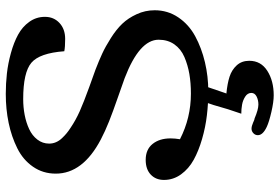

<svg xmlns="http://www.w3.org/2000/svg" viewBox="-172 -561 972 668"><g transform="rotate(-90 314.0 -227.0)"><path d="M324.7 161.6Q324.7 148.4 311.8 140.1Q298.8 131.8 283.7 129.2Q268.6 126.5 252.4 126.5Q268.1 82.5 282.7 29.8L291.5 3.9L346.2 5.9V6.3L322.8 74.7L323.2 76.2V74.7Q357.9 78.1 381.3 85.7Q404.8 93.3 420.7 110.6Q436.5 127.9 436.5 154.3Q436.5 194.8 401.6 217Q366.7 239.3 316.4 239.3Q293.5 239.3 258.5 231.2Q223.6 223.1 207 215.3Q177.7 201.7 177.7 184.1Q177.7 174.8 184.6 168.5Q191.4 162.1 200.2 162.1Q209 162.1 221.2 167.5Q232.4 172.9 236.3 172.9Q267.1 186 284.2 186Q299.8 186 312.3 179.7Q324.7 173.3 324.7 161.6ZM303.2 -632.3Q274.9 -632.3 248.3 -627.2Q221.7 -622.1 199 -611.6Q176.3 -601.1 162.4 -583Q148.4 -564.9 148.4 -542Q148.4 -529.3 153.3 -518.1Q158.2 -506.8 167.5 -497.1Q176.8 -487.3 184.6 -481Q192.4 -474.6 203.6 -467.3Q229.5 -449.7 261.2 -435.5Q293 -421.4 345.7 -402.3Q398.4 -383.3 405.3 -380.9Q437 -368.7 461.4 -357.4Q485.8 -346.2 515.9 -327.1Q545.9 -308.1 565.4 -287.6Q585 -267.1 598.6 -237.5Q612.3 -208 612.3 -174.8Q612.3 -129.4 587.6 -92.8Q563 -56.2 522 -33.9Q481 -11.7 431.6 0Q382.3 11.7 329.6 11.7Q288.1 11.7 246.8 6.8Q205.6 2 164.3 -10Q123 -22 92 -39.1Q61 -56.2 41.5 -83Q22 -109.9 22 -142.6Q22 -170.9 40.5 -188.5Q59.1 -206.1 91.8 -206.1Q127.9 -206.1 147.2 -182.1Q166.5 -158.2 166.5 -119.6Q166.5 -104.5 163.6 -86.9Q237.8 -48.8 322.3 -48.8Q359.4 -48.8 390.6 -54.2Q421.9 -59.6 449.7 -71.5Q477.5 -83.5 493.7 -106.4Q509.8 -129.4 509.8 -161.1Q509.8 -228 376 -279.3Q353.5 -287.6 306.9 -303.7Q260.3 -319.8 225.8 -333.5Q191.4 -347.2 162.6 -362.3Q43.9 -424.8 43.9 -519Q43.9 -563.5 67.9 -598.1Q91.8 -632.8 132.1 -652.8Q172.4 -672.9 220.2 -682.9Q268.1 -692.9 321.3 -692.9Q356.9 -692.9 392.1 -689Q427.2 -685.1 463.6 -675Q500 -665 527.3 -650.1Q554.7 -635.3 572 -611.1Q589.4 -586.9 589.4 -556.6Q589.4 -525.9 568.1 -506.1Q546.9 -486.3 512.7 -486.3Q484.4 -486.3 469.7 -489.3Q463.4 -575.2 429.7 -603.8Q396 -632.3 303.2 -632.3Z"/></g></svg>

Font: Corben
Style: Regular
Weight: 400
Designer: vernon adams
Foundry: vernon adams
Version: Version 1.100